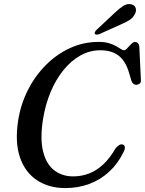

<svg xmlns="http://www.w3.org/2000/svg" viewBox="-20 -921 720 953"><path d="M591 -203Q598.5 -200 599.8 -190Q601 -180 591.5 -163Q564.5 -108 522 -68.8Q479.5 -29.5 424.5 -8.5Q369.5 12.5 304 12.5Q222.5 12.5 163.5 -26.5Q104.5 -65.5 79 -140.2Q53.5 -215 70 -322.5Q82.5 -402.5 118 -473Q153.5 -543.5 207 -597.5Q260.5 -651.5 327.2 -682.2Q394 -713 469 -713Q499 -713 520.2 -706.8Q541.5 -700.5 556 -692.2Q570.5 -684 579.8 -677.8Q589 -671.5 595 -671.5Q601.5 -671.5 608 -677.8Q614.5 -684 621 -691.8Q627.5 -699.5 634.8 -706Q642 -712.5 649 -712.5Q659 -712.5 664.8 -706.5Q670.5 -700.5 671.5 -689.5L679.5 -522Q680 -511.5 673.2 -506Q666.5 -500.5 657 -500Q640 -500 632.5 -519.5L620.5 -560Q603 -619 568.2 -645.2Q533.5 -671.5 478 -671.5Q425 -671.5 378.2 -645Q331.5 -618.5 294 -571.8Q256.5 -525 231 -463.8Q205.5 -402.5 194 -332.5Q178 -233.5 193.8 -169.8Q209.5 -106 249 -75.8Q288.5 -45.5 343 -45.5Q385 -45.5 422.5 -60Q460 -74.5 493 -105.5Q526 -136.5 554 -185.5Q564 -197 573 -201.8Q582 -206.5 591 -203ZM548 -856Q572 -879 592 -891.8Q612 -904.5 632 -899.5Q649 -895.5 653.5 -881Q658 -866.5 649.5 -851.5Q641 -833.5 623.5 -822Q606 -810.5 580.5 -800L471.5 -751Q465.5 -749 459.2 -749.2Q453 -749.5 450.5 -753.5Q448.5 -758 451.8 -763.2Q455 -768.5 460 -773.5Z"/></svg>

Font: Fraunces
Style: Italic
Weight: 400
Italic angle: -16°
Version: Version 1.000;[b76b70a41]